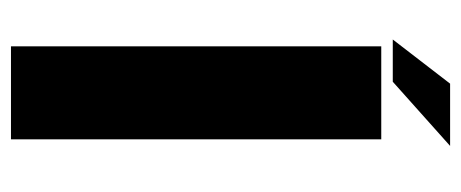

<svg xmlns="http://www.w3.org/2000/svg" viewBox="-265 -575 840 350"><g transform="rotate(90 155.0 -400.0)"><path d="M64.5 0H234V-675H64.5ZM52 -696H129L246 -800.5H132.5Z"/></g></svg>

Font: Anybody UltraCondensed Thin
Style: Bold
Weight: 700
Version: Version 1.111